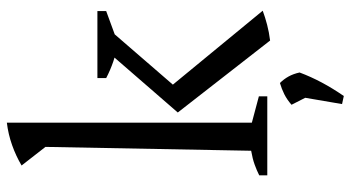

<svg xmlns="http://www.w3.org/2000/svg" viewBox="-246 -536 1000 547"><g transform="rotate(-90 253.5 -262.0)"><path d="M28 0V-23Q42 -30 58.5 -36Q75 -42 98 -46L109 -632L56 -700Q83 -716 114 -727Q145 -738 178 -742V-44L253 -24V0ZM412 8 207 -255 397 -474H455V-464L263 -242L265 -295L497 -13Q478 -6 457 -0.5Q436 5 412 8ZM406 -426Q378 -430 353 -438.5Q328 -447 305 -459V-484H496V-459ZM231 213 252 90 321 92Q309 124 292.5 155Q276 186 254 218ZM259 128 229 69Q244 56 259 48.5Q274 41 291 36Q302 47 309.5 60.5Q317 74 321 92Z"/></g></svg>

Font: Piazzolla 24pt
Style: Regular
Weight: 400
Designer: Juan Pablo del Peral
Foundry: Huerta Tipografica
Version: Version 2.005